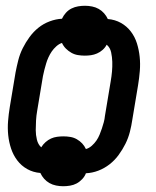

<svg xmlns="http://www.w3.org/2000/svg" viewBox="-20 -593 540 666"><path d="M199 53Q187 53 174.5 50.5Q162 48 151.5 42Q141 36 133 27Q125 18 120 7Q95 5 74.5 -6.5Q54 -18 40 -36.5Q26 -55 18.5 -77.5Q11 -100 8.5 -124Q6 -148 8 -173Q10 -198 14 -222L34 -342Q38 -363 43.5 -384.5Q49 -406 59 -426Q69 -446 82.5 -464.5Q96 -483 113.5 -497Q131 -511 152.5 -519Q174 -527 195 -528Q200 -539 208.5 -548.5Q217 -558 228 -563.5Q239 -569 251 -571Q263 -573 275 -573Q287 -573 299.5 -570.5Q312 -568 322.5 -562Q333 -556 341 -547Q349 -538 354 -527Q379 -525 399.5 -513.5Q420 -502 434 -483.5Q448 -465 455 -442.5Q462 -420 464.5 -396Q467 -372 465 -347Q463 -322 459 -298L439 -178Q436 -157 430.5 -135.5Q425 -114 415 -94Q405 -74 391.5 -55.5Q378 -37 360 -23Q342 -9 321 -1Q300 7 278 8Q274 19 265 28.5Q256 38 245.5 43.5Q235 49 223 51Q211 53 199 53ZM278 -76Q289 -79 298.5 -87.5Q308 -96 314.5 -105.5Q321 -115 325.5 -126Q330 -137 333.5 -147.5Q337 -158 340 -169Q343 -180 344 -191L364 -311Q367 -328 368.5 -345Q370 -362 369.5 -378.5Q369 -395 365.5 -411.5Q362 -428 350 -438Q345 -428 336 -420Q327 -412 316.5 -407.5Q306 -403 295.5 -401.5Q285 -400 274 -400Q262 -400 250 -402Q238 -404 227.5 -410Q217 -416 208.5 -424.5Q200 -433 195 -444Q185 -441 175.5 -432.5Q166 -424 159.5 -414.5Q153 -405 148 -394Q143 -383 140 -372.5Q137 -362 134 -351Q131 -340 129 -329L109 -209Q106 -192 105 -175Q104 -158 104 -141.5Q104 -125 108 -108.5Q112 -92 123 -82Q129 -92 138 -100Q147 -108 157 -112.5Q167 -117 178 -118.5Q189 -120 200 -120Q212 -120 224 -118Q236 -116 246.5 -110Q257 -104 265 -95.5Q273 -87 278 -76Z"/></svg>

Font: Iosevka Term Curly
Style: Bold Italic
Weight: 700
Italic angle: -9°
Designer: Belleve Invis
Foundry: Belleve Invis
Version: Version 32.3.0